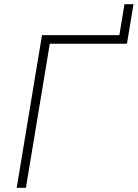

<svg xmlns="http://www.w3.org/2000/svg" viewBox="-20 -895 656 915"><path d="M584 -686.5H217.3L103.5 0H59.6L180.2 -727.5H548.8L573.2 -875H616.2L585 -686.5Z"/></svg>

Font: Inter Extra Light
Style: Italic
Weight: 200
Italic angle: -9.39999°
Designer: Rasmus Andersson
Foundry: rsms
Version: Version 4.000;git-3c8e0fc